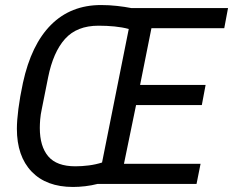

<svg xmlns="http://www.w3.org/2000/svg" viewBox="-20 -730 925 762"><path d="M367 0Q344 6 318.5 9Q293 12 270 12Q164 12 105.5 -49Q47 -110 47 -219Q47 -251 53 -298Q59 -345 71 -401Q104 -553 182.5 -631.5Q261 -710 381 -710Q413 -710 444.5 -706.5Q476 -703 501 -698H885L870 -618H581L536 -393H796L781 -313H520L472 -80H776L760 0ZM279 -70Q305 -70 332.5 -73.5Q360 -77 385 -85L491 -615Q465 -622 434.5 -625Q404 -628 371 -628Q285 -628 238 -575.5Q191 -523 171 -423L146 -298Q141 -275 139.5 -256Q138 -237 138 -222Q138 -149 171.5 -109.5Q205 -70 279 -70Z"/></svg>

Font: IBM Plex Sans Condensed Text
Style: Italic
Weight: 450
Width: 3
Italic angle: -11°
Designer: Mike Abbink, Paul van der Laan, Pieter van Rosmalen
Foundry: Bold Monday
Version: Version 1.1